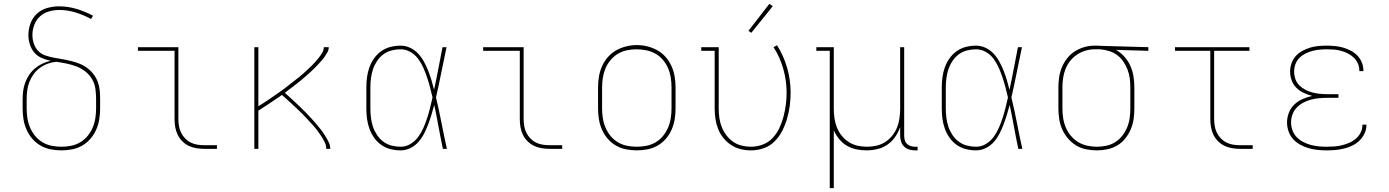

<svg xmlns="http://www.w3.org/2000/svg" viewBox="-20 -776 7240 1001"><path d="M300 8Q272 8 244 2.5Q216 -3 191.5 -17Q167 -31 148.5 -52.5Q130 -74 118.5 -100Q107 -126 102.5 -154Q98 -182 98 -210V-258Q98 -281 101 -303.5Q104 -326 112 -347Q120 -368 133 -387Q146 -406 163.5 -420.5Q181 -435 201.5 -444.5Q222 -454 244 -459Q220 -464 197 -474Q174 -484 158.5 -502.5Q143 -521 135.5 -545Q128 -569 128 -593Q128 -624 139 -654Q150 -684 173 -705Q196 -726 226.5 -734.5Q257 -743 288 -743Q334 -743 379 -729.5Q424 -716 465 -694L455 -677Q416 -698 374 -711Q332 -724 289 -724Q262 -724 235.5 -716.5Q209 -709 189 -691Q169 -673 159 -647Q149 -621 149 -594Q149 -571 156.5 -548.5Q164 -526 179.5 -510Q195 -494 217.5 -486.5Q240 -479 262.5 -475Q285 -471 307.5 -467Q330 -463 352 -457.5Q374 -452 395.5 -443.5Q417 -435 435.5 -421Q454 -407 468 -388.5Q482 -370 490 -348.5Q498 -327 500 -304Q502 -281 502 -258V-210Q502 -182 497.5 -154Q493 -126 481.5 -100Q470 -74 451.5 -52.5Q433 -31 408.5 -17Q384 -3 356 2.5Q328 8 300 8ZM300 -11Q325 -11 350.5 -16Q376 -21 398 -34Q420 -47 436.5 -67Q453 -87 463 -110.5Q473 -134 477 -159.5Q481 -185 481 -210V-258Q481 -285 477.5 -312Q474 -339 460.5 -362.5Q447 -386 425.5 -403Q404 -420 379 -429.5Q354 -439 327.5 -444.5Q301 -450 274 -454Q251 -452 229 -444Q207 -436 188.5 -422.5Q170 -409 156 -390Q142 -371 133.5 -349.5Q125 -328 122 -305Q119 -282 119 -258V-210Q119 -185 123 -159.5Q127 -134 137 -110.5Q147 -87 163.5 -67Q180 -47 202 -34Q224 -21 249.5 -16Q275 -11 300 -11Z M1044 0Q1024 0 1003 -3.5Q982 -7 963.5 -16Q945 -25 930 -40Q915 -55 906 -74Q897 -93 893.5 -113.5Q890 -134 890 -155V-511H699V-530H910V-155Q910 -137 913 -119Q916 -101 924 -84.5Q932 -68 945 -54.5Q958 -41 974 -33Q990 -25 1008 -22Q1026 -19 1044 -19H1111V0Z M1306 0V-530H1327V-222Q1339 -230 1351.5 -237.5Q1364 -245 1376 -253.5Q1388 -262 1400 -270Q1412 -278 1424 -286.5Q1436 -295 1448 -303.5Q1460 -312 1471.5 -321Q1483 -330 1494.5 -339Q1506 -348 1517.5 -357Q1529 -366 1540.5 -375Q1552 -384 1563 -394Q1574 -404 1584.5 -414Q1595 -424 1605.5 -434Q1616 -444 1625.5 -455Q1635 -466 1644 -477.5Q1653 -489 1660.5 -502Q1668 -515 1668 -530H1694Q1694 -516 1687 -503.5Q1680 -491 1672 -479.5Q1664 -468 1654.5 -457.5Q1645 -447 1635.5 -437Q1626 -427 1616 -417Q1606 -407 1595.5 -397.5Q1585 -388 1574.5 -379Q1564 -370 1553.5 -361Q1543 -352 1532 -343.5Q1521 -335 1510 -326.5Q1499 -318 1487.5 -309.5Q1476 -301 1465 -292Q1479 -280 1493 -267Q1507 -254 1521 -241Q1535 -228 1549 -214.5Q1563 -201 1576 -187.5Q1589 -174 1602 -160Q1615 -146 1627.5 -131.5Q1640 -117 1652 -101.5Q1664 -86 1674 -70Q1684 -54 1693 -36.5Q1702 -19 1702 0H1681Q1681 -19 1672.5 -35.5Q1664 -52 1654 -67.5Q1644 -83 1632.5 -98Q1621 -113 1608.5 -126.5Q1596 -140 1583.5 -153.5Q1571 -167 1558 -180.5Q1545 -194 1531.5 -206.5Q1518 -219 1504.5 -231.5Q1491 -244 1477.5 -256.5Q1464 -269 1450 -281Q1420 -260 1389 -239.5Q1358 -219 1327 -199V0Z M2069 8Q2042 8 2016 1.5Q1990 -5 1968 -20.5Q1946 -36 1930.5 -58Q1915 -80 1906 -105Q1897 -130 1893.5 -156.5Q1890 -183 1890 -210V-320Q1890 -347 1893.5 -373.5Q1897 -400 1906 -425Q1915 -450 1930.5 -472Q1946 -494 1968 -509.5Q1990 -525 2016 -531.5Q2042 -538 2069 -538Q2095 -538 2119 -526.5Q2143 -515 2160.5 -496Q2178 -477 2190.5 -454Q2203 -431 2212.5 -407Q2222 -383 2229.5 -358Q2237 -333 2243 -308Q2255 -363 2265.5 -418.5Q2276 -474 2287 -530H2308Q2294 -465 2281 -399Q2268 -333 2253 -268Q2269 -202 2282 -134.5Q2295 -67 2310 0H2289Q2277 -57 2266.5 -114.5Q2256 -172 2244 -229Q2237 -203 2229.5 -178Q2222 -153 2212.5 -128Q2203 -103 2191 -79.5Q2179 -56 2161.5 -36Q2144 -16 2119.5 -4Q2095 8 2069 8ZM2069 -11Q2097 -11 2121 -26Q2145 -41 2161 -63Q2177 -85 2188 -110.5Q2199 -136 2207.5 -162Q2216 -188 2222.5 -215Q2229 -242 2235 -268Q2229 -295 2222 -321Q2215 -347 2206.5 -372.5Q2198 -398 2187 -423Q2176 -448 2160 -469.5Q2144 -491 2120 -505Q2096 -519 2069 -519Q2045 -519 2021.5 -513Q1998 -507 1978.5 -492.5Q1959 -478 1945.5 -457.5Q1932 -437 1924.5 -414.5Q1917 -392 1914 -368Q1911 -344 1911 -320V-210Q1911 -186 1914 -162Q1917 -138 1924.5 -115.5Q1932 -93 1945.5 -72.5Q1959 -52 1978.5 -37.5Q1998 -23 2021.5 -17Q2045 -11 2069 -11Z M2844 0Q2824 0 2803 -3.5Q2782 -7 2763.5 -16Q2745 -25 2730 -40Q2715 -55 2706 -74Q2697 -93 2693.5 -113.5Q2690 -134 2690 -155V-511H2499V-530H2710V-155Q2710 -137 2713 -119Q2716 -101 2724 -84.5Q2732 -68 2745 -54.5Q2758 -41 2774 -33Q2790 -25 2808 -22Q2826 -19 2844 -19H2911V0Z M3300 8Q3272 8 3244 2.5Q3216 -3 3191.5 -17Q3167 -31 3148.5 -52.5Q3130 -74 3118.5 -100Q3107 -126 3102.5 -154Q3098 -182 3098 -210V-320Q3098 -348 3102.5 -376Q3107 -404 3118.5 -430Q3130 -456 3148.5 -477.5Q3167 -499 3191.5 -513Q3216 -527 3244 -534Q3272 -541 3300 -541Q3328 -541 3356 -534Q3384 -527 3408.5 -513Q3433 -499 3451.5 -477.5Q3470 -456 3481.5 -430Q3493 -404 3497.5 -376Q3502 -348 3502 -320V-210Q3502 -182 3497.5 -154Q3493 -126 3481.5 -100Q3470 -74 3451.5 -52.5Q3433 -31 3408.5 -17Q3384 -3 3356 2.5Q3328 8 3300 8ZM3300 -11Q3325 -11 3350.5 -16Q3376 -21 3398 -34Q3420 -47 3436.5 -67Q3453 -87 3463 -110.5Q3473 -134 3477 -159.5Q3481 -185 3481 -210V-320Q3481 -346 3477 -371.5Q3473 -397 3463 -420.5Q3453 -444 3436 -464Q3419 -484 3396.5 -496.5Q3374 -509 3348.5 -514Q3323 -519 3298 -519Q3272 -519 3247 -513.5Q3222 -508 3200.5 -495Q3179 -482 3162.5 -462Q3146 -442 3136.5 -419Q3127 -396 3123 -370.5Q3119 -345 3119 -320V-210Q3119 -185 3123 -159.5Q3127 -134 3137 -110.5Q3147 -87 3163.5 -67Q3180 -47 3202 -34Q3224 -21 3249.5 -16Q3275 -11 3300 -11Z M3895 8Q3868 8 3841.5 1.5Q3815 -5 3792 -20Q3769 -35 3751.5 -56.5Q3734 -78 3724 -103.5Q3714 -129 3710 -156Q3706 -183 3706 -210V-511H3636V-530H3727V-210Q3727 -185 3730.5 -160.5Q3734 -136 3743 -113.5Q3752 -91 3767 -71Q3782 -51 3802 -37Q3822 -23 3846.5 -17Q3871 -11 3895 -11Q3927 -11 3957 -22.5Q3987 -34 4008.5 -57Q4030 -80 4043.5 -109Q4057 -138 4065 -168.5Q4073 -199 4077 -230Q4081 -261 4081 -293Q4081 -355 4064 -416Q4047 -477 4013 -530L4031 -540Q4066 -485 4084 -421.5Q4102 -358 4102 -293Q4102 -259 4097.5 -225Q4093 -191 4083.5 -158Q4074 -125 4058.5 -94.5Q4043 -64 4019 -39.5Q3995 -15 3962.5 -3.5Q3930 8 3895 8ZM3897 -605 3882 -615 3991 -756 4009 -744Z M4306 205V-511H4236V-530H4327V-210Q4327 -185 4330.5 -160Q4334 -135 4343 -112Q4352 -89 4368 -69Q4384 -49 4405 -35.5Q4426 -22 4450.5 -16.5Q4475 -11 4500 -11Q4525 -11 4549.5 -16.5Q4574 -22 4595 -35.5Q4616 -49 4632 -69Q4648 -89 4657 -112Q4666 -135 4669.5 -160Q4673 -185 4673 -210V-530H4694V-68Q4694 -57 4697 -45.5Q4700 -34 4708.5 -26Q4717 -18 4728 -14.5Q4739 -11 4751 -11H4764V8H4751Q4735 8 4720 3.5Q4705 -1 4694 -11.5Q4683 -22 4678 -37.5Q4673 -53 4673 -68V-113Q4663 -85 4646.5 -61.5Q4630 -38 4606 -21.5Q4582 -5 4553.5 1.5Q4525 8 4497 8Q4470 8 4444 2.5Q4418 -3 4395 -16.5Q4372 -30 4355 -51Q4338 -72 4327 -96V205Z M5069 8Q5042 8 5016 1.5Q4990 -5 4968 -20.5Q4946 -36 4930.5 -58Q4915 -80 4906 -105Q4897 -130 4893.5 -156.5Q4890 -183 4890 -210V-320Q4890 -347 4893.5 -373.5Q4897 -400 4906 -425Q4915 -450 4930.5 -472Q4946 -494 4968 -509.5Q4990 -525 5016 -531.5Q5042 -538 5069 -538Q5095 -538 5119 -526.5Q5143 -515 5160.5 -496Q5178 -477 5190.5 -454Q5203 -431 5212.5 -407Q5222 -383 5229.5 -358Q5237 -333 5243 -308Q5255 -363 5265.5 -418.5Q5276 -474 5287 -530H5308Q5294 -465 5281 -399Q5268 -333 5253 -268Q5269 -202 5282 -134.5Q5295 -67 5310 0H5289Q5277 -57 5266.5 -114.5Q5256 -172 5244 -229Q5237 -203 5229.5 -178Q5222 -153 5212.5 -128Q5203 -103 5191 -79.5Q5179 -56 5161.5 -36Q5144 -16 5119.5 -4Q5095 8 5069 8ZM5069 -11Q5097 -11 5121 -26Q5145 -41 5161 -63Q5177 -85 5188 -110.5Q5199 -136 5207.5 -162Q5216 -188 5222.5 -215Q5229 -242 5235 -268Q5229 -295 5222 -321Q5215 -347 5206.5 -372.5Q5198 -398 5187 -423Q5176 -448 5160 -469.5Q5144 -491 5120 -505Q5096 -519 5069 -519Q5045 -519 5021.5 -513Q4998 -507 4978.5 -492.5Q4959 -478 4945.5 -457.5Q4932 -437 4924.5 -414.5Q4917 -392 4914 -368Q4911 -344 4911 -320V-210Q4911 -186 4914 -162Q4917 -138 4924.5 -115.5Q4932 -93 4945.5 -72.5Q4959 -52 4978.5 -37.5Q4998 -23 5021.5 -17Q5045 -11 5069 -11Z M5699 8Q5671 8 5643 2.5Q5615 -3 5591 -17.5Q5567 -32 5548.5 -53.5Q5530 -75 5518.5 -100.5Q5507 -126 5502.5 -154Q5498 -182 5498 -210V-320Q5498 -347 5502 -374Q5506 -401 5516.5 -426Q5527 -451 5544 -472.5Q5561 -494 5584 -508.5Q5607 -523 5633 -530.5Q5659 -538 5686 -538Q5690 -538 5693.5 -538Q5697 -538 5700 -538Q5704 -538 5708.5 -538Q5713 -538 5717 -537L5967 -530V-511L5798 -516Q5823 -502 5842.5 -480Q5862 -458 5873.5 -432Q5885 -406 5889.5 -377.5Q5894 -349 5894 -320V-210Q5894 -182 5890 -154.5Q5886 -127 5875 -101.5Q5864 -76 5846.5 -54Q5829 -32 5805.5 -18Q5782 -4 5754.5 2Q5727 8 5699 8ZM5699 -11Q5724 -11 5749 -16.5Q5774 -22 5795 -35.5Q5816 -49 5831.5 -69Q5847 -89 5856.5 -112Q5866 -135 5869.5 -160Q5873 -185 5873 -210V-320Q5873 -344 5870 -367.5Q5867 -391 5858.5 -413Q5850 -435 5836.5 -455Q5823 -475 5804 -489Q5785 -503 5762 -510Q5739 -517 5715 -519H5700Q5697 -519 5694 -519Q5691 -519 5688 -519Q5663 -519 5639.5 -512Q5616 -505 5595.5 -491.5Q5575 -478 5559.5 -458.5Q5544 -439 5535 -416Q5526 -393 5522.5 -369Q5519 -345 5519 -320V-210Q5519 -185 5523 -159.5Q5527 -134 5537 -110.5Q5547 -87 5563.5 -67.5Q5580 -48 5601.5 -35Q5623 -22 5648.5 -16.5Q5674 -11 5699 -11Z M6444 0Q6424 0 6403 -3.5Q6382 -7 6363.5 -16Q6345 -25 6330 -40Q6315 -55 6306 -74Q6297 -93 6293.5 -113.5Q6290 -134 6290 -155V-511H6106V-530H6494V-511H6310V-155Q6310 -137 6313 -119Q6316 -101 6324 -84.5Q6332 -68 6345 -54.5Q6358 -41 6374 -33Q6390 -25 6408 -22Q6426 -19 6444 -19H6511V0Z M6897 8Q6873 8 6849.5 5.5Q6826 3 6803 -3.5Q6780 -10 6759 -21.5Q6738 -33 6722 -50.5Q6706 -68 6698 -91Q6690 -114 6690 -137Q6690 -163 6699.5 -188Q6709 -213 6728 -231Q6747 -249 6771 -259.5Q6795 -270 6821 -276Q6798 -282 6776.5 -292Q6755 -302 6738.5 -318.5Q6722 -335 6714 -357.5Q6706 -380 6706 -403Q6706 -425 6713.5 -446Q6721 -467 6735.5 -483.5Q6750 -500 6769.5 -510.5Q6789 -521 6810 -527.5Q6831 -534 6853 -536Q6875 -538 6897 -538Q6918 -538 6939.5 -536Q6961 -534 6982 -528Q7003 -522 7022 -512Q7041 -502 7056 -487Q7071 -472 7079.5 -451.5Q7088 -431 7088 -410Q7088 -408 7088 -407Q7088 -406 7088 -405H7067Q7067 -406 7067 -407Q7067 -408 7067 -409Q7067 -428 7059 -445.5Q7051 -463 7037.5 -476Q7024 -489 7007 -497.5Q6990 -506 6972 -511Q6954 -516 6935 -517.5Q6916 -519 6897 -519Q6878 -519 6858.5 -517Q6839 -515 6820.5 -510Q6802 -505 6784.5 -496Q6767 -487 6753.5 -473Q6740 -459 6733.5 -440.5Q6727 -422 6727 -403Q6727 -383 6733.5 -364Q6740 -345 6754 -331Q6768 -317 6785.5 -308Q6803 -299 6822 -294Q6841 -289 6860.5 -287Q6880 -285 6900 -285H6958V-266H6900Q6879 -266 6857.5 -264Q6836 -262 6815 -256.5Q6794 -251 6775 -241Q6756 -231 6741 -215.5Q6726 -200 6718.5 -179.5Q6711 -159 6711 -138Q6711 -116 6718.5 -96Q6726 -76 6740.5 -61Q6755 -46 6774 -36Q6793 -26 6813.5 -20.5Q6834 -15 6855 -13Q6876 -11 6897 -11Q6917 -11 6937.5 -12.5Q6958 -14 6977.5 -19Q6997 -24 7015.5 -32Q7034 -40 7049.5 -53.5Q7065 -67 7074 -85.5Q7083 -104 7083 -124Q7083 -125 7083 -125.5Q7083 -126 7083 -126H7104Q7104 -126 7104 -125Q7104 -124 7104 -124Q7104 -101 7094 -80Q7084 -59 7067.5 -43Q7051 -27 7030.5 -17Q7010 -7 6987.5 -1.5Q6965 4 6942.5 6Q6920 8 6897 8Z"/></svg>

Font: Iosevka Curly Slab ThEx
Style: Regular
Weight: 100
Width: 7
Monospace: yes
Designer: Belleve Invis
Foundry: Belleve Invis
Version: Version 11.1.0; ttfautohint (v1.8.3)